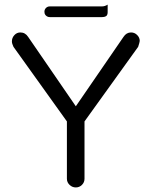

<svg xmlns="http://www.w3.org/2000/svg" viewBox="-20 -823 664 842"><path d="M350.6 -39.1V-290.5L585.9 -617.7Q592.3 -637.2 592.8 -643.6Q592.8 -658.2 581.5 -669.4Q570.3 -680.7 554.7 -680.7Q534.2 -680.7 521.5 -661.1L312.5 -356.9L103.5 -661.1Q90.8 -680.7 69.3 -680.7Q53.7 -680.7 43 -668.9Q32.2 -657.2 32.2 -641.6Q32.2 -631.8 39.1 -617.7L273.4 -290.5V-39.1Q273.4 -23.4 285.2 -12.2Q296.9 -1 312.5 -1Q328.1 -1 339.4 -12.2Q350.6 -23.4 350.6 -39.1ZM452.1 -802.7Q439.9 -794.9 426.8 -794.9H198.2Q188.5 -794.9 181.6 -788.1Q174.8 -781.2 174.8 -771.5Q174.8 -768.6 175.8 -763.7Q178.7 -755.4 186.5 -751Q191.4 -748 198.2 -748H426.8Q440.9 -748 447.3 -753.9Q452.1 -759.3 452.1 -769.5Z"/></svg>

Font: YuPearl-Light
Style: Light
Weight: 300
Designer: Max Yao
Foundry: Max-Everyday
Version: Version 1.011; ttfautohint (v1.8.3)